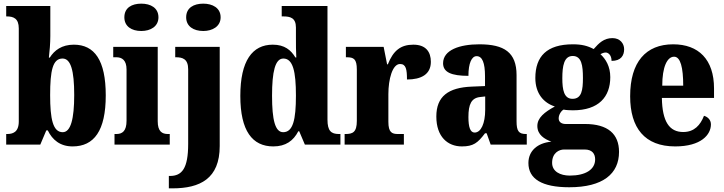

<svg xmlns="http://www.w3.org/2000/svg" viewBox="-20 -793 3969 1053"><path d="M378 10C496 10 560 -76 560 -270C560 -463 498 -548 385 -548C319 -548 278 -517 253 -477H248C252 -508 256 -558 256 -595V-760H14V-703H17C54 -703 83 -692 83 -637V-127C83 -67 49 -58 19 -58H14V0H201L234 -78H242C267 -26 310 10 378 10ZM324 -68C270 -68 255 -141 255 -271C255 -406 269 -472 323 -472C368 -472 387 -407 387 -272C387 -141 368 -68 324 -68Z M755 -623C806 -623 849 -648 849 -698C849 -750 806 -773 755 -773C702 -773 662 -750 662 -698C662 -648 702 -623 755 -623ZM608 0H911V-58H901C868 -58 845 -73 845 -128V-536H601V-479H618C649 -479 674 -463 674 -412V-131C674 -74 651 -58 618 -58H608Z M1095 -623C1145 -623 1190 -648 1190 -698C1190 -750 1145 -773 1095 -773C1042 -773 1001 -750 1001 -698C1001 -648 1042 -623 1095 -623ZM906 240H926C1077 240 1185 187 1185 8V-536H941V-479H944C981 -479 1012 -470 1012 -413V-4C1012 131 978 172 912 172H906Z M1479 10C1547 10 1589 -21 1616 -73H1621L1652 0H1847V-58H1839C1796 -58 1776 -75 1776 -137V-760H1525V-703H1533C1571 -703 1603 -696 1603 -642V-590C1603 -551 1603 -508 1605 -478H1600C1576 -518 1541 -548 1476 -548C1364 -548 1298 -460 1298 -267C1298 -75 1364 10 1479 10ZM1533 -68C1489 -68 1472 -135 1472 -268C1472 -400 1489 -472 1534 -472C1587 -472 1603 -400 1603 -269C1603 -136 1587 -68 1533 -68Z M1870 0H2195V-58H2163C2130 -58 2110 -66 2110 -125V-277C2110 -358 2132 -442 2174 -442C2207 -442 2212 -412 2212 -357C2290 -357 2343 -385 2343 -454C2343 -508 2316 -548 2247 -548C2178 -548 2137 -516 2107 -440H2103L2084 -536H1877V-479H1881C1920 -479 1937 -470 1937 -411V-130C1937 -67 1914 -58 1874 -58H1870Z M2513 10C2576 10 2600 -9 2640 -62H2649L2671 0H2869V-58H2865C2825 -58 2813 -74 2813 -128V-381C2813 -506 2745 -550 2609 -550C2501 -550 2410 -519 2410 -446C2410 -397 2455 -377 2549 -377C2549 -447 2567 -485 2594 -485C2625 -485 2640 -449 2640 -374V-321L2568 -318C2438 -313 2373 -264 2373 -154C2373 -42 2436 10 2513 10ZM2583 -66C2559 -66 2549 -96 2549 -151C2549 -221 2565 -256 2614 -261L2641 -264V-191C2641 -116 2618 -66 2583 -66Z M3102 234C3287 234 3375 160 3375 40C3375 -58 3314 -113 3188 -113H3082C3062 -113 3044 -122 3044 -144C3044 -165 3059 -186 3071 -192C3082 -189 3110 -188 3122 -188C3264 -188 3327 -262 3327 -370C3327 -429 3302 -469 3273 -496C3280 -499 3289 -505 3302 -505C3314 -505 3334 -493 3334 -459C3386 -459 3403 -489 3403 -523C3403 -555 3380 -584 3339 -584C3292 -584 3265 -557 3236 -524C3202 -542 3170 -550 3122 -550C2979 -550 2916 -484 2916 -365C2916 -279 2963 -228 3023 -209C2966 -178 2927 -147 2927 -102C2927 -53 2967 -30 3004 -16C2927 -9 2878 35 2878 101C2878 188 2952 234 3102 234ZM3120 -251C3073 -251 3064 -300 3064 -364C3064 -431 3073 -486 3121 -486C3170 -486 3177 -433 3177 -365C3177 -299 3170 -251 3120 -251ZM3105 170C3053 170 3008 148 3008 100C3008 44 3048 27 3073 27H3187C3227 27 3244 50 3244 81C3244 137 3191 170 3105 170Z M3683 10C3825 10 3879 -54 3879 -111C3879 -135 3862 -152 3841 -158C3821 -107 3788 -69 3727 -69C3651 -69 3612 -126 3610 -256H3896V-308C3896 -467 3811 -550 3672 -550C3522 -550 3436 -453 3436 -265C3436 -91 3516 10 3683 10ZM3727 -323H3612C3612 -426 3639 -482 3677 -482C3712 -482 3727 -423 3727 -323Z"/></svg>

Font: Noto Serif Bengali Condensed Black
Style: Regular
Weight: 900
Width: 3
Designer: Juan Bruce, Universal Thirst, Indian Type Foundry and the Monotype Design Team.
Foundry: Monotype Imaging Inc.
Version: Version 2.003